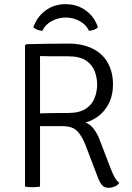

<svg xmlns="http://www.w3.org/2000/svg" viewBox="-20 -895 631 921"><path d="M522 -489Q522 -444 506 -407.2Q490 -370.5 460.5 -344.8Q431 -319 390 -307Q412.5 -299.5 429.5 -276.8Q446.5 -254 457 -227L510 -89Q523 -55.5 531.5 -41.5Q540 -27.5 552 -18Q544.5 -5.5 529.2 0.2Q514 6 502 6Q480.5 6 469.8 -6.5Q459 -19 450 -42L391 -197Q376 -237 353 -263.5Q330 -290 279 -290H142V-350Q165.5 -351 194.2 -351.8Q223 -352.5 252 -352.8Q281 -353 306 -353Q362 -353 392.2 -373.8Q422.5 -394.5 434.2 -425.8Q446 -457 446 -489Q446 -522 434.2 -553.2Q422.5 -584.5 392.2 -604.8Q362 -625 306 -625Q289 -625 264.8 -625Q240.5 -625 215.5 -625.2Q190.5 -625.5 172 -626V0Q164.5 1.5 155 2.2Q145.5 3 135 3Q125.5 3 116.2 2.2Q107 1.5 100 0V-677L106 -683Q158 -684 208.5 -685Q259 -686 306 -686Q375.5 -686 423.8 -662Q472 -638 497 -593.8Q522 -549.5 522 -489ZM450 -764Q442 -756 430.2 -752Q418.5 -748 407 -747Q393.5 -777 362 -794Q330.5 -811 295 -811Q260 -811 228.2 -794Q196.5 -777 183 -747Q172 -748 160.2 -752Q148.5 -756 140 -764Q157.5 -814.5 198.5 -844.8Q239.5 -875 295 -875Q350 -875 391.5 -844.8Q433 -814.5 450 -764Z"/></svg>

Font: Signika Negative Light
Style: Regular
Weight: 300
Designer: Anna Giedry
Foundry: Anna Giedry
Version: Version 2.001